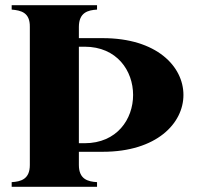

<svg xmlns="http://www.w3.org/2000/svg" viewBox="-20 -720 764 740"><path d="M284 -84V-135H376C584 -135 687 -245 687 -354C687 -464 584 -573 376 -573H284V-616C284 -672 319 -681 354 -683V-700H25V-683C61 -680 96 -672 95 -616V-84C95 -29 60 -20 25 -18V0H354V-18C319 -20 284 -29 284 -84ZM284 -168V-540H306C431 -540 493 -447 493 -354C493 -261 431 -168 306 -168Z"/></svg>

Font: Sprat Condesed
Style: Bold
Weight: 700
Width: 3
Designer: Ethan Nakache
Foundry: Collletttivo
Version: Version 2.000;Glyphs 3.2 (3217)